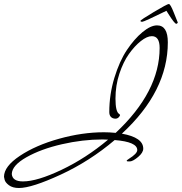

<svg xmlns="http://www.w3.org/2000/svg" viewBox="-139 -886 910 961"><path d="M-119 -1Q-119 -53 -39.5 -106Q40 -159 156.5 -191.5Q273 -224 381 -224Q408 -224 440 -221Q660 -427 660 -646Q660 -705 621 -705Q597 -705 566 -680.5Q535 -656 506.5 -616Q478 -576 458.5 -517Q439 -458 439 -392.5Q439 -327 457 -316Q462 -313 462 -309Q454 -292 439.5 -292Q425 -292 416.5 -300.5Q408 -309 408 -325Q408 -413 433.5 -496.5Q459 -580 496 -635.5Q533 -691 574 -725Q615 -759 647 -759Q701 -759 701 -674Q701 -429 471 -217Q578 -198 578 -142Q578 -122 552.5 -100.5Q527 -79 511.5 -78Q496 -77 495 -81Q495 -84 506 -91Q548 -117 548 -135Q548 -176 435 -185Q310 -79 165 -12Q20 55 -44 55Q-76 55 -94.5 41Q-113 27 -116 13ZM374 -188Q275 -188 170.5 -164Q66 -140 -6.5 -99Q-79 -58 -80 -15Q-77 22 -24 22Q47 22 169 -36Q291 -94 402 -187Q392 -188 374 -188ZM694 -832Q582 -777 573 -777Q564 -777 564 -781.5Q564 -786 631 -826Q698 -866 706 -866Q714 -866 730.5 -824Q747 -782 751 -773Q748 -767 743 -767Q735 -767 704 -816Z"/></svg>

Font: Mr De Haviland
Style: Regular
Weight: 400
Designer: Alejandro Paul
Foundry: Alejandro Paul
Version: Version 1.000